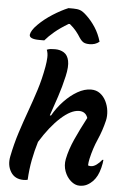

<svg xmlns="http://www.w3.org/2000/svg" viewBox="-64 -1044 729 1099"><g transform="rotate(5 300.0 -494.5)"><path d="M454 -545Q484 -545 505.5 -529Q527 -513 540 -487Q553 -461 556.5 -431.5Q560 -402 554 -376Q540 -317 516.5 -264Q493 -211 479 -149Q477 -139 475.5 -129Q474 -119 474 -111Q482 -108 490 -108Q506 -108 523 -120.5Q540 -133 553 -150H559Q558 -140 556.5 -130Q555 -120 551 -104Q544 -77 534.5 -58.5Q525 -40 511 -25Q495 -9 477 0Q459 9 435 9Q409 9 385 -12Q361 -33 349 -66Q337 -99 344 -136Q355 -191 382 -251Q409 -311 446 -381Q434 -417 396 -417Q350 -417 291.5 -364Q233 -311 177 -220Q161 -168 150.5 -113.5Q140 -59 137 1Q127 4 113 4Q63 4 39.5 -34Q16 -72 26 -123Q41 -198 62 -263Q83 -328 105.5 -390Q128 -452 148.5 -516Q169 -580 182 -653Q187 -681 188 -706Q189 -731 181 -750Q192 -755 204 -756Q216 -757 229 -757Q258 -757 279.5 -743.5Q301 -730 308 -697.5Q315 -665 302 -608Q288 -546 269 -489Q250 -432 231 -377H238Q264 -423 300 -461Q336 -499 376 -522Q416 -545 454 -545ZM284 -998H312Q335 -998 351 -992.5Q367 -987 389 -966Q418 -939 441.5 -903Q465 -867 478 -822Q466 -812 452 -807.5Q438 -803 422 -803Q399 -803 387 -810Q375 -817 363 -835Q352 -853 337.5 -871Q323 -889 300 -908H293Q246 -880 214.5 -853.5Q183 -827 162 -802H134Q73 -802 77 -829Q79 -840 87.5 -854Q96 -868 115 -887Q150 -922 196.5 -951.5Q243 -981 284 -998Z"/></g></svg>

Font: Recursive Sn Csl St SmB
Style: Italic
Weight: 600
Italic angle: -15°
Version: Version 1.079;hotconv 1.0.112;makeotfexe 2.5.65598; ttfautoh